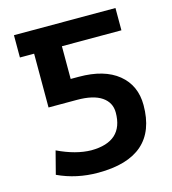

<svg xmlns="http://www.w3.org/2000/svg" viewBox="-110 -820 821 919"><g transform="rotate(-15 300.5 -360.0)"><path d="M418.9 -247.1Q418.9 -296.9 377.4 -325.2Q335.9 -353.5 254.9 -353.5H114.3V-620.1H43.9V-730.5H546.9V-620.1H252V-458H292Q418 -458 487.3 -401.4Q556.6 -344.7 556.6 -247.1Q556.6 9.8 263.7 9.8Q156.2 9.8 64.5 -33.2L93.8 -146.5Q183.6 -103.5 259.8 -102.5Q418.9 -103.5 418.9 -247.1Z"/></g></svg>

Font: Mgen+ 1c bold
Style: Bold
Weight: 700
Designer: [Source Han Sans]
Ryoko NISHIZUKA  (kana & ideographs); Paul D. Hunt (Latin, Greek & Cyrillic); Wenlong ZHANG  (bopomofo
Version: Version 1.059.20150602